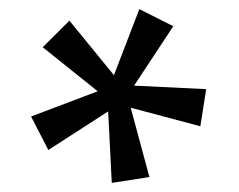

<svg xmlns="http://www.w3.org/2000/svg" viewBox="-20 -748 530 426"><path d="M228 -342.2 220 -500.8 87.2 -415.2 49 -489.5 196.8 -545.5 74.8 -643.2 134 -702.2 232.8 -581.2 289.2 -727.8 364.5 -689.8 277.5 -558 437.5 -550.2 424.5 -467.8 270 -509 311.5 -355.2Z"/></svg>

Font: Outfit Thin
Style: Regular
Weight: 100
Designer: Rodrigo Fuenzalida
Foundry: fragTYPE
Version: Version 1.100;gftools[0.9.27]